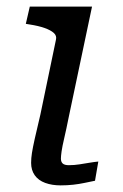

<svg xmlns="http://www.w3.org/2000/svg" viewBox="-20 -557 372 580"><path d="M163 3Q137 3 116.5 -4.5Q96 -12 85 -27.5Q74 -43 74 -65Q74 -79 76.5 -95Q79 -111 85 -138Q91 -165 102 -211L149 -437Q152 -449 142.5 -457.5Q133 -466 114.5 -472.5Q96 -479 70 -483L58 -485L70 -537H258L188 -205Q180 -165 174 -139.5Q168 -114 166 -99.5Q164 -85 164 -78Q164 -68 169.5 -63Q175 -58 188 -58Q204 -58 220 -60.5Q236 -63 251 -65.5Q266 -68 277 -69L267 -11Q252 -8 235.5 -4.5Q219 -1 201 1Q183 3 163 3Z"/></svg>

Font: Roboto Serif
Style: Italic
Weight: 400
Italic angle: -10°
Designer: Greg Gazdowicz
Foundry: Commercial Type
Version: Version 1.008